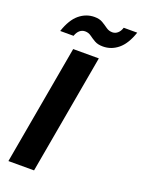

<svg xmlns="http://www.w3.org/2000/svg" viewBox="-167 -981 780 1055"><g transform="rotate(20 223.0 -453.0)"><path d="M22 0 146 -700H296L172 0ZM45 -769Q69 -841 108.5 -873.5Q148 -906 197 -906Q226 -906 245 -894.5Q264 -883 280 -871.5Q296 -860 316 -860Q333 -860 346.5 -871.5Q360 -883 367 -905H446Q422 -834 382.5 -801.5Q343 -769 294 -769Q264 -769 245 -780Q226 -791 210.5 -802.5Q195 -814 175 -814Q158 -814 144.5 -803Q131 -792 123 -769Z"/></g></svg>

Font: DM Sans 16pt Black
Style: Italic
Weight: 900
Italic angle: -10°
Version: Version 4.004;gftools[0.9.30]